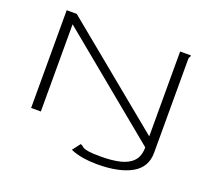

<svg xmlns="http://www.w3.org/2000/svg" viewBox="-133 -795 1266 1150"><g transform="rotate(20 500.0 -220.5)"><path d="M828 -623H897Q897 -613 893 -610.5Q889 -608 889 -596V0Q889 93 809.5 137.5Q730 182 590 182Q544 182 500.5 175Q457 168 420 152L458 102Q468 104 472.5 109Q477 114 487 119Q497 124 521.5 127.5Q546 131 596 131Q668 131 719.5 118.5Q771 106 799.5 75Q828 44 828 -12L167 -556V0H105V-623H169L828 -82Z"/></g></svg>

Font: Inconsolata UltraExpanded Light
Style: Regular
Weight: 300
Width: 9
Monospace: yes
Designer: Raph Levien, Cyreal, Brenton Simpson
Foundry: Raph Levien, Cyreal, Google
Version: Version 3.001; ttfautohint (v1.8.2.53-6de2)